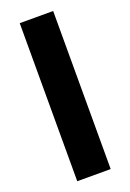

<svg xmlns="http://www.w3.org/2000/svg" viewBox="-142 -779 563 830"><g transform="rotate(-20 140.0 -363.5)"><path d="M63 -727.1H216.8V0H63Z"/></g></svg>

Font: My Font
Style: Bold
Weight: 500
Designer: Rasmus Andersson
Foundry: rsms
Version: Version 0.001